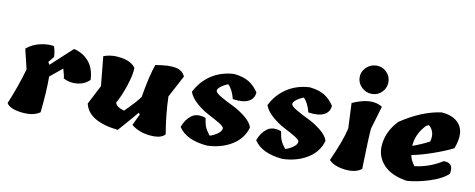

<svg xmlns="http://www.w3.org/2000/svg" viewBox="-69 -1171 3707 1497"><g transform="rotate(10 1784.0 -422.0)"><path d="M296 -407 464 -562Q538 -545 583.5 -491Q629 -437 633 -347Q593 -307 533.5 -301Q474 -295 425 -322Q425 -340 408 -397Q394 -386 310 -317Q311 -198 293 -31Q240 7 145.5 -4Q51 -15 27 -57Q87 -200 127 -341L89 -499Q136 -539 197.5 -552.5Q259 -566 306 -557Q321 -515 321 -473L284 -428Z M721 -313 698 -546Q761 -571 841 -558Q921 -545 953 -498Q953 -447 924.5 -359Q896 -271 860 -207Q868 -174 931 -156Q1019 -243 1048 -285Q1078 -463 1110 -549Q1215 -567 1270 -556Q1325 -545 1345 -499L1253 -326Q1256 -194 1283 -31Q1253 7 1164 -1Q1075 -9 1015 -58L1058 -149L1046 -159Q1027 -134 909 0Q673 -26 643 -162Z M1714 -154Q1714 -168 1675 -191.5Q1636 -215 1587 -240Q1538 -265 1490 -307Q1442 -349 1427 -393Q1471 -481 1549 -531.5Q1627 -582 1728 -587Q1803 -579 1847 -551.5Q1891 -524 1923 -475Q1920 -425 1876 -402.5Q1832 -380 1751 -392Q1731 -468 1696 -500Q1664 -488 1640 -469.5Q1616 -451 1616 -435Q1616 -419 1659 -393.5Q1702 -368 1755 -343Q1808 -318 1858.5 -278Q1909 -238 1921 -197Q1896 -107 1812.5 -55.5Q1729 -4 1616 0Q1449 -14 1388 -108Q1410 -170 1454 -202.5Q1498 -235 1567 -211Q1574 -164 1584.5 -139.5Q1595 -115 1622 -80Q1657 -90 1685.5 -111.5Q1714 -133 1714 -154Z M2312 -154Q2312 -168 2273 -191.5Q2234 -215 2185 -240Q2136 -265 2088 -307Q2040 -349 2025 -393Q2069 -481 2147 -531.5Q2225 -582 2326 -587Q2401 -579 2445 -551.5Q2489 -524 2521 -475Q2518 -425 2474 -402.5Q2430 -380 2349 -392Q2329 -468 2294 -500Q2262 -488 2238 -469.5Q2214 -451 2214 -435Q2214 -419 2257 -393.5Q2300 -368 2353 -343Q2406 -318 2456.5 -278Q2507 -238 2519 -197Q2494 -107 2410.5 -55.5Q2327 -4 2214 0Q2047 -14 1986 -108Q2008 -170 2052 -202.5Q2096 -235 2165 -211Q2172 -164 2182.5 -139.5Q2193 -115 2220 -80Q2255 -90 2283.5 -111.5Q2312 -133 2312 -154Z M2677 -323 2668 -523Q2818 -591 2906 -535L2852 -353Q2845 -281 2839 -31Q2790 7 2704 -3.5Q2618 -14 2579 -56Q2655 -223 2677 -323ZM2923 -732.5Q2923 -687 2890.5 -653.5Q2858 -620 2811 -620Q2764 -620 2729.5 -653.5Q2695 -687 2695 -732.5Q2695 -778 2729.5 -811Q2764 -844 2811 -844Q2858 -844 2890.5 -811Q2923 -778 2923 -732.5Z M3454 -201Q3492 -203 3510.5 -182Q3529 -161 3519 -113Q3473 -68 3379 -37.5Q3285 -7 3199 0Q3075 -18 3014 -82Q2953 -146 2957 -232Q2963 -347 3052 -441Q3220 -553 3374 -573Q3451 -567 3495 -530Q3576 -461 3519 -315Q3459 -284 3364.5 -251Q3270 -218 3197 -204Q3204 -165 3236 -123Q3353 -137 3454 -201ZM3292 -458 3271 -448Q3197 -370 3192 -276Q3265 -302 3324 -334Q3346 -413 3292 -458Z"/></g></svg>

Font: Tillana ExtraBold
Style: Regular
Weight: 800
Designer: Lipi Raval (Devanagari, Latin), Jonny Pinhorn (Latin)
Foundry: Indian Type Foundry
Version: Version 2.003;PS 1.0;hotconv 1.0.79;makeotf.lib2.5.61930; tt